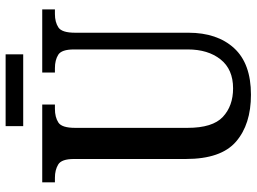

<svg xmlns="http://www.w3.org/2000/svg" viewBox="-132 -748 891 666"><g transform="rotate(-90 313.0 -415.5)"><path d="M317 10Q214 10 154 -42Q94 -94 94 -216V-604Q94 -647 75 -658.5Q56 -670 29 -670H13V-714H283V-670H268Q239 -670 220.5 -658Q202 -646 202 -600V-210Q202 -123 240 -87.5Q278 -52 339 -52Q405 -52 439.5 -95.5Q474 -139 474 -209V-604Q474 -647 455.5 -658.5Q437 -670 409 -670H394V-714H613V-670H597Q569 -670 550.5 -658Q532 -646 532 -600V-207Q532 -107 478.5 -48.5Q425 10 317 10ZM208 -780V-841H457V-780Z"/></g></svg>

Font: Noto Serif Armenian Condensed Medium
Style: Regular
Weight: 500
Width: 3
Designer: Monotype Design Team
Foundry: Monotype Imaging Inc.
Version: Version 2.008; ttfautohint (v1.8.4.7-5d5b)